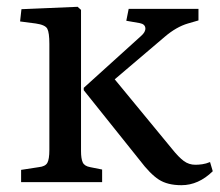

<svg xmlns="http://www.w3.org/2000/svg" viewBox="-20 -535 645 564"><path d="M42 0V-36L94 -44Q113 -46 119 -56.5Q125 -67 125 -95V-406Q125 -439 119 -450.5Q113 -462 85 -466L39 -472L43 -508L208 -515L218 -506V-91Q218 -69 223 -58Q228 -47 245 -44L280 -37V0ZM513 9Q472 9 446.5 -7.5Q421 -24 390 -65L226 -270V-277L394 -429Q408 -441 407 -452.5Q406 -464 391 -467L351 -474L358 -509H563V-475L532 -466Q498 -456 464 -427L317 -302L485 -98Q505 -73 520 -62Q535 -51 554 -51Q563 -51 574 -52.5Q585 -54 597 -59L605 -32Q563 9 513 9Z"/></svg>

Font: Literata 36pt
Style: Regular
Weight: 400
Designer: Latin by Veronika Burian and Jose Scaglione. Greek by Irene Vlachou. Cyrillic by Vera Evstafieva.
Foundry: TypeTogether
Version: Version 3.002